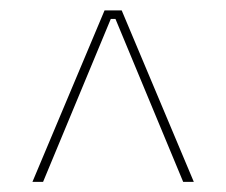

<svg xmlns="http://www.w3.org/2000/svg" viewBox="-20 -659 436 370"><path d="M42.5 -308.5 181.5 -639H214.5L353.5 -308.5H333L202.5 -622.5H193.5L63 -308.5Z"/></svg>

Font: Anek Kannada Thin
Style: Regular
Weight: 250
Version: Version 1.003